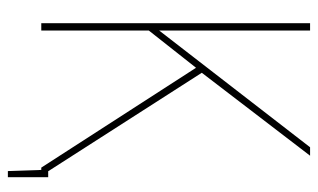

<svg xmlns="http://www.w3.org/2000/svg" viewBox="-184 -556 827 500"><g transform="rotate(90 230.0 -306.5)"><path d="M418 -18V0H423L426 87H442V-18ZM60 -307V-700H41V0H60V-280L157 -403L417 0H438L170 -418L386 -700H364Z"/></g></svg>

Font: Advent Pro Thin
Style: Regular
Weight: 250
Version: Version 3.000